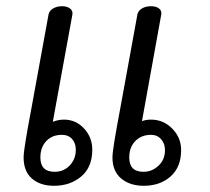

<svg xmlns="http://www.w3.org/2000/svg" viewBox="-20 -596 675 618"><path d="M277 -114Q277 -58 241.5 -28Q206 2 154 2Q109 2 82.5 -21.5Q56 -45 56 -89Q56 -103 62 -140.5Q68 -178 82 -252L136 -548Q138 -561 150.5 -568.5Q163 -576 180 -576Q195 -576 205 -569Q215 -562 213 -549L150 -204Q168 -211 186 -211Q224 -211 250.5 -182.5Q277 -154 277 -114ZM563 -113Q563 -58 529 -28Q495 2 443 2Q398 2 370 -21.5Q342 -45 342 -89Q342 -103 348 -140.5Q354 -178 368 -252L422 -548Q424 -561 436.5 -568.5Q449 -576 466 -576Q482 -576 491.5 -569Q501 -562 499 -549L437 -206Q450 -211 466 -211Q506 -211 534.5 -182Q563 -153 563 -113ZM224 -114Q224 -135 212 -148.5Q200 -162 179 -162Q148 -162 129 -142Q110 -122 110 -89Q110 -43 156 -43Q185 -43 204.5 -63.5Q224 -84 224 -114ZM511 -113Q511 -134 498.5 -148Q486 -162 466 -162Q435 -162 415.5 -142Q396 -122 396 -89Q396 -43 442 -43Q469 -43 490 -62.5Q511 -82 511 -113Z"/></svg>

Font: Mali
Style: Italic
Weight: 400
Italic angle: -10°
Version: Version 1.000; ttfautohint (v1.6)